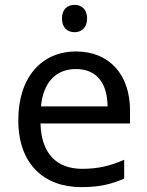

<svg xmlns="http://www.w3.org/2000/svg" viewBox="-20 -757 604 787"><path d="M286 -737C257 -737 234 -720 234 -681C234 -643 257 -625 286 -625C313 -625 337 -643 337 -681C337 -720 313 -737 286 -737ZM292 -546C150 -546 55 -440 55 -264C55 -85 160 10 313 10C386 10 434 -1 489 -25V-102C433 -78 385 -65 317 -65C210 -65 149 -130 146 -251H513V-304C513 -450 429 -546 292 -546ZM291 -474C380 -474 420 -412 421 -321H148C157 -417 207 -474 291 -474Z"/></svg>

Font: Noto Sans Arabic
Style: Regular
Weight: 400
Designer: Monotype Design Team, Nadine Chahine, Nizar Qandah and Khaled Hosny
Foundry: Monotype Imaging Inc.
Version: Version 2.012